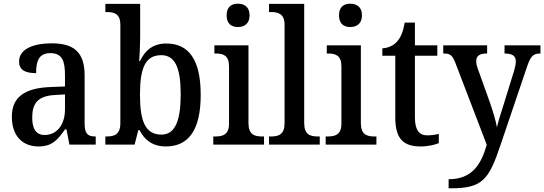

<svg xmlns="http://www.w3.org/2000/svg" viewBox="-20 -781 2939 1037"><path d="M188 10C263 10 292 -27 331 -82H339L355 0H497V-44H494C452 -44 437 -60 437 -116V-374C437 -501 377 -547 259 -547C160 -547 83 -516 83 -449C83 -404 114 -386 175 -386C175 -450 189 -494 252 -494C319 -494 331 -447 331 -373V-314L254 -311C114 -306 44 -257 44 -151C44 -41 107 10 188 10ZM221 -52C175 -52 154 -85 154 -146C154 -223 184 -263 278 -268L331 -271V-191C331 -108 288 -52 221 -52Z M875 10C997 10 1064 -76 1064 -269C1064 -461 998 -546 878 -546C805 -546 763 -508 736 -451H732C734 -477 737 -543 737 -579V-760H549V-716H556C596 -716 630 -707 630 -648V-116C630 -53 596 -44 556 -44H549V0H707L727 -78H734C760 -26 804 10 875 10ZM852 -54C763 -54 736 -130 736 -270C736 -412 764 -483 851 -483C926 -483 956 -414 956 -271C956 -130 926 -54 852 -54Z M1265 -635C1299 -635 1328 -653 1328 -698C1328 -744 1299 -761 1265 -761C1230 -761 1204 -744 1204 -698C1204 -653 1230 -635 1265 -635ZM1132 0H1406V-44H1395C1353 -44 1322 -55 1322 -117V-536H1138V-492H1146C1186 -492 1217 -481 1217 -423V-113C1217 -55 1185 -44 1144 -44H1132Z M1433 0H1707V-44H1696C1654 -44 1623 -55 1623 -117V-760H1433V-716H1445C1480 -716 1517 -707 1517 -649V-117C1517 -55 1486 -44 1445 -44H1433Z M1872 -635C1906 -635 1935 -653 1935 -698C1935 -744 1906 -761 1872 -761C1837 -761 1811 -744 1811 -698C1811 -653 1837 -635 1872 -635ZM1739 0H2013V-44H2002C1960 -44 1929 -55 1929 -117V-536H1745V-492H1753C1793 -492 1824 -481 1824 -423V-113C1824 -55 1792 -44 1751 -44H1739Z M2252 10C2293 10 2332 0 2350 -8V-58C2330 -53 2311 -50 2287 -50C2244 -50 2221 -79 2221 -147V-480H2342V-536H2221V-659H2166C2157 -608 2144 -578 2124 -556C2105 -534 2076 -522 2045 -520V-480H2115V-146C2115 -30 2160 10 2252 10Z M2403 187V236H2414C2585 236 2620 192 2684 0L2825 -416C2845 -478 2860 -491 2896 -492H2899V-536H2705V-492H2708C2747 -491 2766 -480 2766 -449C2766 -436 2762 -417 2757 -400L2697 -206C2685 -167 2672 -129 2664 -93C2659 -125 2642 -182 2624 -233L2563 -403C2556 -422 2552 -437 2552 -451C2552 -477 2568 -492 2608 -492H2611V-536H2374V-492H2377C2412 -492 2424 -482 2440 -440L2609 1C2578 110 2528 187 2403 187Z"/></svg>

Font: Noto Serif Devanagari SemiCondensed Medium
Style: Regular
Weight: 500
Width: 4
Designer: Universal Thirst, Indian Type Foundry and the Monotype Design Team
Foundry: Monotype Imaging Inc.
Version: Version 2.004